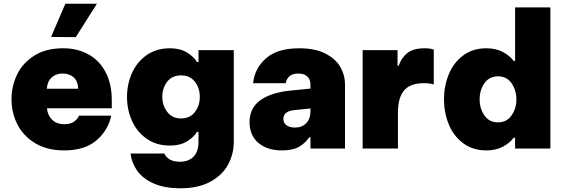

<svg xmlns="http://www.w3.org/2000/svg" viewBox="-20 -800 3044 1034"><path d="M502 -780 388 -600 255 -601 332 -780ZM42 -266Q42 -337 72.5 -399.5Q103 -462 165.5 -501Q228 -540 320 -540Q398 -540 457.5 -506.5Q517 -473 549.5 -410Q582 -347 582 -260V-217H233Q236 -180 260.5 -155.5Q285 -131 326 -131Q358 -131 378 -144.5Q398 -158 405 -177H579Q563 -99 500 -44.5Q437 10 326 10Q233 10 169 -29Q105 -68 73.5 -130.5Q42 -193 42 -266ZM401 -322Q400 -362 377 -383Q354 -404 316 -404Q282 -404 258.5 -383Q235 -362 232 -322Z M683 27H866Q872 45 893 58Q914 71 949 71Q996 71 1022.5 43.5Q1049 16 1049 -36V-90H1041Q1023 -60 986 -38Q949 -16 896 -16Q822 -16 769.5 -53Q717 -90 690.5 -150Q664 -210 664 -278Q664 -346 690.5 -406Q717 -466 769.5 -503Q822 -540 896 -540Q949 -540 986.5 -517.5Q1024 -495 1041 -466H1049V-530H1239V-36Q1239 29 1208.5 86Q1178 143 1113 178.5Q1048 214 952 214Q865 214 806.5 187.5Q748 161 718.5 119Q689 77 683 27ZM1056 -278Q1056 -326 1029.5 -360Q1003 -394 955 -394Q907 -394 880.5 -360Q854 -326 854 -278Q854 -232 881 -197Q908 -162 955 -162Q1003 -162 1029.5 -196.5Q1056 -231 1056 -278Z M1838 -348V0H1652V-60H1645Q1624 -29 1590.5 -9.5Q1557 10 1499 10Q1419 10 1371.5 -30.5Q1324 -71 1324 -142Q1324 -218 1381 -259.5Q1438 -301 1542 -312L1652 -323V-344Q1652 -373 1634.5 -388.5Q1617 -404 1587 -404Q1555 -404 1538.5 -389Q1522 -374 1519 -352H1343Q1351 -431 1412 -485.5Q1473 -540 1592 -540Q1678 -540 1733.5 -511Q1789 -482 1813.5 -438Q1838 -394 1838 -348ZM1652 -201V-216L1565 -207Q1506 -201 1506 -160Q1506 -138 1523 -125.5Q1540 -113 1569 -113Q1606 -113 1629 -136.5Q1652 -160 1652 -201Z M1933 0V-530H2121V-446H2127Q2141 -487 2172.5 -513.5Q2204 -540 2267 -540Q2297 -540 2316 -533V-345Q2296 -352 2262 -352Q2190 -352 2156.5 -313.5Q2123 -275 2123 -191V0Z M2371 -265Q2371 -336 2396.5 -399Q2422 -462 2474 -501Q2526 -540 2599 -540Q2650 -540 2688 -520Q2726 -500 2746 -472H2754V-760H2944V0H2754V-58H2746Q2726 -30 2688 -10Q2650 10 2599 10Q2526 10 2474 -29Q2422 -68 2396.5 -131Q2371 -194 2371 -265ZM2761 -265Q2761 -314 2735 -351.5Q2709 -389 2662 -389Q2615 -389 2589 -352Q2563 -315 2563 -265Q2563 -215 2589 -178Q2615 -141 2662 -141Q2709 -141 2735 -178.5Q2761 -216 2761 -265Z"/></svg>

Font: Be Vietnam Black
Style: Regular
Weight: 900
Designer: Lam Bao; Tony Le; Vietanh Nguyen
Foundry: Yellow Type Foundry
Version: Version 5.000